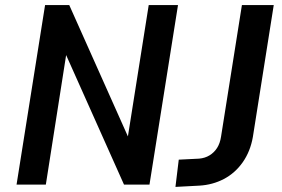

<svg xmlns="http://www.w3.org/2000/svg" viewBox="-20 -725 1107 754"><path d="M45 0 157 -705H252L486 -181H481L564 -705H679L567 0H467L236 -517H241L160 0ZM669 9 682 -98 762 -102Q785 -104 803 -115Q821 -126 832.5 -144Q844 -162 848 -188L930 -705H1055L973 -187Q963 -130 933 -87.5Q903 -45 859 -22Q815 1 763 4Z"/></svg>

Font: Nunito Sans 7pt Condensed
Style: Bold Italic
Weight: 700
Width: 3
Italic angle: -9°
Designer: Vernon Adams
Foundry: Vernon Adams
Version: Version 3.101;gftools[0.9.27]